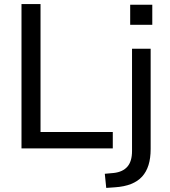

<svg xmlns="http://www.w3.org/2000/svg" viewBox="-20 -725 829 938"><path d="M85 0V-705H178V-80H531V0ZM616 -604V-702H724V-604ZM499 193 492 124 536 120Q580 115 602.5 89Q625 63 625 13V-487H716V3Q716 48 705.5 81.5Q695 115 674 138Q653 161 620 174Q587 187 542 190Z"/></svg>

Font: Nunito Sans 12pt Medium
Style: Regular
Weight: 500
Designer: Vernon Adams
Foundry: Vernon Adams
Version: Version 3.101;gftools[0.9.27]